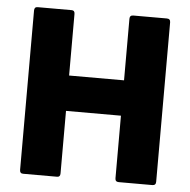

<svg xmlns="http://www.w3.org/2000/svg" viewBox="-49 -704 745 752"><g transform="rotate(5 323.5 -327.5)"><path d="M69 0Q56 0 56 -14V-641Q56 -655 69 -655H203Q215 -655 215 -641V-399H431V-641Q431 -655 445 -655H577Q591 -655 591 -641V-14Q591 0 577 0H445Q431 0 431 -14V-260H215V-14Q215 0 203 0Z"/></g></svg>

Font: Sofia Sans Semi Condensed Black
Style: Regular
Weight: 900
Designer: Botio Nikoltchev, Ani Petrova
Foundry: lettersoup
Version: Version 4.100; ttfautohint (v1.8.4.7-5d5b)